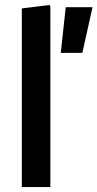

<svg xmlns="http://www.w3.org/2000/svg" viewBox="-20 -754 393 774"><path d="M68 0V-720L180 -734L183 -726V0ZM225 -541 245 -725H353L312 -541Z"/></svg>

Font: Fustat
Style: Bold
Weight: 700
Designer: Mohamed Gaber, Khaled Hosny, Laura Garcia Mut
Foundry: Kief Type Foundry, Alif Type Foundry, Hard Type Foundry
Version: Version 1.007